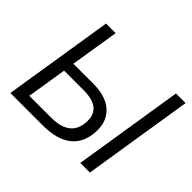

<svg xmlns="http://www.w3.org/2000/svg" viewBox="-152 -932 1159 1159"><g transform="rotate(45 427.0 -352.5)"><path d="M49 0 161 -705H243L193 -394H359Q469 -394 524.5 -345Q580 -296 580 -217Q580 -109 515 -54.5Q450 0 325 0ZM646 0 758 -705H840L728 0ZM142 -69H328Q498 -69 498 -213Q498 -325 350 -325H183Z"/></g></svg>

Font: Nunito Sans
Style: Italic
Weight: 400
Italic angle: -9°
Designer: Vernon Adams
Foundry: Vernon Adams
Version: Version 3.006; ttfautohint (v1.8.3)